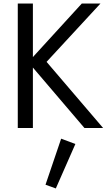

<svg xmlns="http://www.w3.org/2000/svg" viewBox="-20 -720 605 1080"><path d="M165 -700V-399L440 -700H545L242 -372L560 0H455L165 -340V0H80V-700ZM404 90 294 340 236 319 324 60Z"/></svg>

Font: Venryn Sans
Style: Regular
Weight: 400
Designer: Owen Earl, indestructible type* (font) & Cristiano Sobral (main changes)
Version: Version 3.600; ttfautohint (v1.8.3)